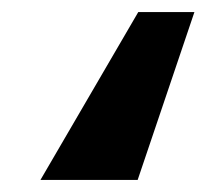

<svg xmlns="http://www.w3.org/2000/svg" viewBox="-20 -300 342 318"><path d="M47 -2 209 -280H302L208 -2Z"/></svg>

Font: Hanken Grotesk ExtraBold
Style: Italic
Weight: 800
Italic angle: -8°
Designer: Alfredo Marco Pradil
Foundry: Hanken Design Co.
Version: Version 3.013